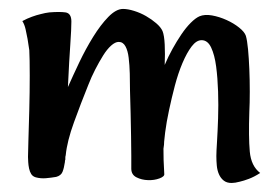

<svg xmlns="http://www.w3.org/2000/svg" viewBox="-20 -399 625 432"><path d="M247.1 -304.7Q239.3 -304.7 230 -296.4Q220.7 -288.1 211.9 -273.9Q203.1 -259.8 194.3 -242.7Q185.5 -225.6 178.7 -208Q162.1 -167 146.5 -124Q130.9 -81.1 127.9 -49.8Q127 -46.9 127 -44.4Q127 -42 127 -40Q126 -38.1 126 -34.2Q124 -20.5 120.6 -12.2Q117.2 -3.9 106.4 -1Q94.7 1 83 2Q71.3 2.9 60.5 0Q53.7 -2 50.3 -7.3Q46.9 -12.7 45.4 -20Q43.9 -27.3 43.5 -34.2Q43 -41 43 -45.9Q43 -51.8 43.9 -82.5Q44.9 -113.3 45.9 -152.3Q46.9 -191.4 46.9 -229Q46.9 -266.6 45.9 -286.1Q43.9 -299.8 42 -311.5Q40 -322.3 37.6 -333Q35.2 -343.8 30.3 -351.6Q41 -357.4 51.8 -361.3Q62.5 -365.2 71.3 -367.2Q82 -370.1 90.8 -371.1Q114.3 -373 127.4 -371.1Q140.6 -369.1 140.6 -350.6Q140.6 -334 138.2 -299.3Q135.7 -264.6 132.8 -203.1Q143.6 -227.5 158.2 -258.3Q172.9 -289.1 189.5 -315.9Q206.1 -342.8 223.6 -360.8Q241.2 -378.9 256.8 -378.9Q267.6 -378.9 281.7 -374.5Q295.9 -370.1 308.6 -362.8Q321.3 -355.5 331.5 -346.7Q341.8 -337.9 345.7 -329.1Q349.6 -319.3 350.6 -298.8Q351.6 -278.3 350.6 -252.9Q358.4 -271.5 368.2 -289.1Q377.9 -306.6 388.2 -321.8Q398.4 -336.9 409.2 -347.7Q419.9 -358.4 428.7 -362.3Q440.4 -367.2 457 -364.3Q473.6 -361.3 489.7 -354Q505.9 -346.7 518.1 -336.9Q530.3 -327.1 533.2 -318.4Q536.1 -308.6 538.1 -288.1Q540 -267.6 541 -243.2Q542 -218.8 542 -192.9Q542 -167 541 -147.5Q539.1 -90.8 542 -58.1Q544.9 -25.4 565.4 -9.8Q551.8 -1 540 3.4Q528.3 7.8 519.5 9.8Q508.8 12.7 501 12.7Q490.2 12.7 483.4 7.3Q476.6 2 472.7 -6.8Q468.8 -15.6 467.8 -26.4Q466.8 -37.1 466.8 -47.9Q466.8 -57.6 468.3 -80.6Q469.7 -103.5 470.7 -132.8Q471.7 -162.1 470.7 -192.9Q469.7 -223.6 466.3 -249.5Q462.9 -275.4 455.1 -292Q447.3 -308.6 433.6 -308.6Q421.9 -308.6 411.1 -294.4Q400.4 -280.3 390.6 -257.3Q380.9 -234.4 373.5 -206.5Q366.2 -178.7 360.4 -151.4Q354.5 -124 351.6 -101.1Q348.6 -78.1 348.6 -64.5L347.7 -73.2Q347.7 -54.7 348.1 -39.1Q348.6 -23.4 349.6 -7.8Q350.6 -2 338.9 2.4Q327.1 6.8 313 6.3Q298.8 5.9 287.1 0Q275.4 -5.9 275.4 -19.5Q275.4 -29.3 275.4 -48.8Q275.4 -68.4 274.9 -92.8Q274.4 -117.2 273.9 -144Q273.4 -170.9 272.5 -195.3Q272.5 -213.9 272 -233.4Q271.5 -252.9 269.5 -269Q267.6 -285.2 262.2 -294.9Q256.8 -304.7 247.1 -304.7Z"/></svg>

Font: Rancho
Style: Regular
Weight: 400
Designer: Font Diner, Inc
Foundry: Font Diner, Inc
Version: Version 1.000